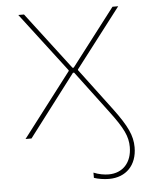

<svg xmlns="http://www.w3.org/2000/svg" viewBox="-52 -563 636 804"><g transform="rotate(-5 266.0 -161.5)"><path d="M472 71C472 136 434 178 374 178C356 178 332 174 311 165V187C328 193 353 197 374 197C446 197 492 149 492 74C492 25 472 -17 417 -91L284 -268V-271L475 -520H451L267 -280H262L79 -520H55L245 -271V-268L40 0H65L262 -259H267L400 -82C455 -9 472 27 472 71Z"/></g></svg>

Font: Fixel Display Thin
Style: Regular
Weight: 100
Designer: AlfaBravo + MacPaw
Foundry: Kyrylo Tkachov, Marchela Mozhyna, Serhii Makarenko, Maria Weinstein, Zakhar Kryvoshyya
Version: Version 1.211